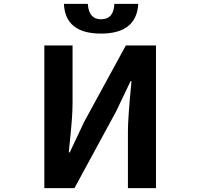

<svg xmlns="http://www.w3.org/2000/svg" viewBox="-20 -976 1040 996"><path d="M210 0V-740.2H356.4V-445.3Q356.4 -407.2 353.5 -365.2Q350.6 -323.2 344.2 -260.7Q337.9 -198.2 336.9 -185.5H341.8L417 -344.7L632.8 -740.2H789.1V0H643.6V-296.9Q643.6 -364.3 662.1 -554.7H657.2L582 -397.5L366.2 0ZM503.9 -801.8Q318.4 -801.8 311.5 -956.1H435.5Q440.4 -876 503.9 -876Q570.3 -876 573.2 -956.1H697.3Q688.5 -801.8 503.9 -801.8Z"/></svg>

Font: GenEi Gothic M Regular
Style: Bold
Weight: 700
Designer: o_tamon (Modified); [Source Han Sans]
Ryoko NISHIZUKA  (kana & ideographs); Paul D. Hunt (Latin, Greek & Cyrillic); Wenl
Version: Version 1.1a;Original Version 1.004